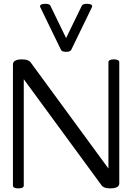

<svg xmlns="http://www.w3.org/2000/svg" viewBox="-20 -990 703 1021"><path d="M470.2 -956.5Q470.2 -969.7 440.9 -969.7Q420.4 -969.7 415 -959.5L331.5 -787.6L248 -959.5Q243.2 -969.7 222.2 -969.7Q192.9 -969.7 192.9 -956.5Q192.9 -953.6 193.8 -952.6L304.2 -725.1Q309.1 -714.4 331.5 -714.4Q353.5 -714.4 358.9 -725.1L469.2 -952.6Q470.2 -953.6 470.2 -956.5ZM564.9 11.7Q532.2 11.7 520.5 -3.9L106.4 -568.8V-3.4Q106.4 11.7 77.6 11.7Q48.8 11.7 48.8 -3.4V-647Q48.8 -674.3 97.7 -674.3Q130.9 -674.3 142.6 -658.7L556.6 -93.8V-658.7Q556.6 -674.3 585.4 -674.3Q614.3 -674.3 614.3 -658.7V-14.6Q614.3 11.7 564.9 11.7Z"/></svg>

Font: Gayathri
Style: Regular
Weight: 400
Designer: Binoy Dominic <binoy.domenic@gmail.com>
Foundry: SMC
Version: Version 1.000